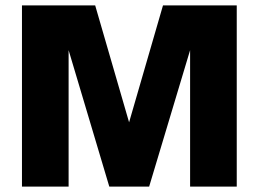

<svg xmlns="http://www.w3.org/2000/svg" viewBox="-20 -688 954 708"><path d="M61 0V-668H331L456 -237L581 -668H853V0H681V-503L530 0H383L233 -503V0Z"/></svg>

Font: Gantari ExtraBold
Style: Regular
Weight: 800
Version: Version 1.000